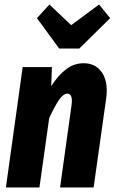

<svg xmlns="http://www.w3.org/2000/svg" viewBox="-20 -827 510 847"><path d="M451 -427Q451 -410 448 -390L393 0H245L296 -366Q297 -372 297 -383Q297 -414 277 -414Q260 -414 241 -387Q222 -360 197 -306L154 0H6L80 -531H209L206 -447Q236 -494 271 -521Q306 -548 349 -548Q396 -548 423.5 -515.5Q451 -483 451 -427ZM417 -807 466 -747 330 -613H241L143 -747L198 -807L294 -716Z"/></svg>

Font: Fira Sans Extra Condensed
Style: Bold Italic
Weight: 700
Width: 3
Italic angle: -8°
Designer: Carrois Corporate & Edenspiekermann AG
Foundry: Carrois Corporate GbR & Edenspiekermann AG
Version: Version 4.203